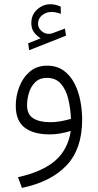

<svg xmlns="http://www.w3.org/2000/svg" viewBox="-20 -643 470 922"><path d="M175.3 -459Q157.2 -470.2 143.8 -487.3Q130.4 -504.4 130.4 -532.2Q130.4 -572.3 158.4 -597.4Q186.5 -622.6 221.2 -622.6Q247.1 -622.6 271.5 -611.3L272 -576.2Q259.8 -581.5 248.3 -583.5Q236.8 -585.4 225.6 -585.4Q201.7 -585.4 182.1 -569.8Q162.6 -554.2 162.6 -528.8Q162.6 -507.8 180.9 -492.7Q199.2 -477.5 222.7 -481Q225.1 -481 227.5 -481.9Q230 -482.9 231.9 -483.4L292 -505.9L296.9 -471.7L120.1 -401.9L115.2 -435.1ZM374.5 -68.8Q374.5 71.8 300 150.9Q225.6 230 85.4 259.3L66.4 208Q185.1 181.2 245.8 127.9Q306.6 74.7 319.8 -14.2Q297.4 -7.3 271 -2.4Q244.6 2.4 219.2 2.4Q141.1 2.4 98.4 -30.3Q55.7 -63 55.7 -135.3Q55.7 -182.1 72.8 -226.3Q89.8 -270.5 123.3 -299.1Q156.7 -327.6 206.1 -327.6Q252.9 -327.6 285.2 -304.4Q317.4 -281.2 337.2 -243.2Q356.9 -205.1 365.7 -159.4Q374.5 -113.8 374.5 -68.8ZM221.7 -56.2Q246.6 -56.2 272 -60.8Q297.4 -65.4 320.8 -72.3Q318.8 -121.6 308.1 -166.7Q297.4 -211.9 272.7 -240.5Q248 -269 205.1 -269Q169.9 -269 148.9 -248Q127.9 -227.1 118.9 -196.8Q109.9 -166.5 109.9 -138.2Q109.9 -93.3 139.9 -74.7Q169.9 -56.2 221.7 -56.2Z"/></svg>

Font: Vazirmatn FD ExtraLight
Style: Regular
Weight: 200
Designer: Saber Rastikerdar
Foundry: Saber Rastikerdar
Version: Version 33.003